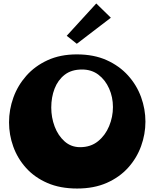

<svg xmlns="http://www.w3.org/2000/svg" viewBox="-20 -1072 889 1105"><path d="M424 13Q326 13 252.5 -19Q179 -51 130 -105.5Q81 -160 56.5 -228Q32 -296 32 -368Q32 -441 57 -510.5Q82 -580 131.5 -636Q181 -692 254 -725.5Q327 -759 422 -759Q520 -759 593.5 -726Q667 -693 717 -637.5Q767 -582 792 -513Q817 -444 817 -372Q817 -300 792 -231Q767 -162 717.5 -107Q668 -52 594.5 -19.5Q521 13 424 13ZM441 -225Q502 -225 544 -259Q586 -293 608 -346Q630 -399 630 -456Q630 -513 608 -562.5Q586 -612 546.5 -642Q507 -672 452 -672Q391 -672 352 -641.5Q313 -611 294 -561.5Q275 -512 275 -453Q275 -396 294.5 -344Q314 -292 351.5 -258.5Q389 -225 441 -225ZM422 -820 364 -866 534 -1052 618 -970Z"/></svg>

Font: Marhey ExtraBold
Style: Regular
Weight: 800
Designer: Nur Syamsi & Bustanul Arifin
Foundry: Namelatype
Version: Version 1.000; ttfautohint (v1.8.4.7-5d5b)